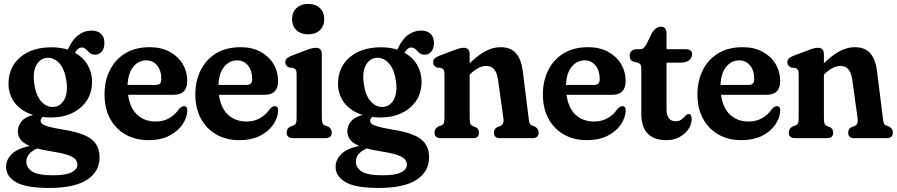

<svg xmlns="http://www.w3.org/2000/svg" viewBox="-20 -682 4430 948"><path d="M295 -41.5Q391.5 -26 431.5 5.2Q471.5 36.5 471.5 95.5Q471.5 165 410 205.5Q348.5 246 221.5 246Q108.5 246 59.2 217.5Q10 189 10 142Q10 106.5 37.8 79Q65.5 51.5 126.5 38.5Q92.5 24 80.2 5.5Q68 -13 68 -34.5Q68 -60 85.5 -82Q103 -104 143.5 -114.5Q85.5 -132.5 53.8 -173.2Q22 -214 22 -269Q22 -350 79.8 -399.2Q137.5 -448.5 234.5 -448.5Q278 -448.5 314.5 -437L316 -439.5Q337.5 -487 367.2 -509Q397 -531 432 -531Q461.5 -531 478.5 -515.2Q495.5 -499.5 495.5 -470.5Q495.5 -443.5 483 -427.8Q470.5 -412 450 -412Q433 -412 423 -421Q413 -430 404.5 -438.8Q396 -447.5 382.5 -447.5Q374.5 -447.5 366.8 -441.8Q359 -436 350 -421.5Q391 -399 412.8 -361.2Q434.5 -323.5 434.5 -278Q434.5 -225.5 408.8 -186Q383 -146.5 337.2 -124.2Q291.5 -102 232 -102Q211 -102 191 -104.5Q180.5 -96.5 180.5 -86Q180.5 -77.5 188.2 -70.5Q196 -63.5 220.5 -56.5Q245 -49.5 295 -41.5ZM212 -396.5Q178.5 -394 159.8 -360.8Q141 -327.5 149 -269.5Q157 -210.5 183.8 -181Q210.5 -151.5 245 -154Q278.5 -156.5 297.2 -189.8Q316 -223 308 -281.5Q299.5 -340.5 272.8 -369.8Q246 -399 212 -396.5ZM110 117Q110 145 138 164.2Q166 183.5 241.5 183.5Q305.5 183.5 333.8 168.8Q362 154 362 131.5Q362 115.5 351 103.5Q340 91.5 310.8 82Q281.5 72.5 226.5 64Q190.5 58.5 163.5 51Q133.5 65 121.8 81.2Q110 97.5 110 117Z M904.5 -281.5Q904.5 -214 838 -214H612.5Q621.5 -148.5 657.8 -115.2Q694 -82 748.5 -82Q787.5 -82 817 -99.5Q846.5 -117 863 -143Q877.5 -158 888.5 -158Q905.5 -158 905 -134.5Q902.5 -97 878.8 -64Q855 -31 813.2 -10.5Q771.5 10 714.5 10Q647.5 10 598.5 -18.5Q549.5 -47 522.8 -97.8Q496 -148.5 496 -215.5Q496 -282.5 522.2 -335.2Q548.5 -388 598.2 -418.5Q648 -449 719.5 -449Q775.5 -449 817 -426.8Q858.5 -404.5 881.5 -366.8Q904.5 -329 904.5 -281.5ZM702.5 -384Q664 -384 638.2 -352.5Q612.5 -321 610 -262.5H748.5Q776.5 -262.5 776.5 -290.5Q776.5 -334.5 755.5 -359.2Q734.5 -384 702.5 -384Z M1353 -281.5Q1353 -214 1286.5 -214H1061Q1070 -148.5 1106.2 -115.2Q1142.5 -82 1197 -82Q1236 -82 1265.5 -99.5Q1295 -117 1311.5 -143Q1326 -158 1337 -158Q1354 -158 1353.5 -134.5Q1351 -97 1327.2 -64Q1303.5 -31 1261.8 -10.5Q1220 10 1163 10Q1096 10 1047 -18.5Q998 -47 971.2 -97.8Q944.5 -148.5 944.5 -215.5Q944.5 -282.5 970.8 -335.2Q997 -388 1046.8 -418.5Q1096.5 -449 1168 -449Q1224 -449 1265.5 -426.8Q1307 -404.5 1330 -366.8Q1353 -329 1353 -281.5ZM1151 -384Q1112.5 -384 1086.8 -352.5Q1061 -321 1058.5 -262.5H1197Q1225 -262.5 1225 -290.5Q1225 -334.5 1204 -359.2Q1183 -384 1151 -384Z M1501.5 -512.5Q1465.5 -512.5 1443.8 -533Q1422 -553.5 1422 -587.5Q1422 -621.5 1443.8 -642Q1465.5 -662.5 1501.5 -662.5Q1538 -662.5 1559.5 -642Q1581 -621.5 1581 -587.5Q1581 -553.5 1559.5 -533Q1538 -512.5 1501.5 -512.5ZM1569 -414V-100.5Q1569 -81.5 1572.8 -73.5Q1576.5 -65.5 1586 -62L1599.5 -57.5Q1618 -47 1618 -28Q1618 0 1587.5 0H1426Q1395.5 0 1395.5 -28Q1395.5 -47 1414 -57.5L1427.5 -62Q1437 -65.5 1440.8 -73.5Q1444.5 -81.5 1444.5 -100.5V-313.5Q1444.5 -330 1440.8 -336.8Q1437 -343.5 1427.5 -346.5L1407.5 -348.5Q1388.5 -357 1388.5 -374.5Q1388.5 -384.5 1394.8 -392Q1401 -399.5 1417.5 -406L1490 -433.5Q1509.5 -441 1520.2 -443.5Q1531 -446 1540.5 -446Q1569 -446 1569 -414Z M1922 -41.5Q2018.5 -26 2058.5 5.2Q2098.5 36.5 2098.5 95.5Q2098.5 165 2037 205.5Q1975.5 246 1848.5 246Q1735.5 246 1686.2 217.5Q1637 189 1637 142Q1637 106.5 1664.8 79Q1692.5 51.5 1753.5 38.5Q1719.5 24 1707.2 5.5Q1695 -13 1695 -34.5Q1695 -60 1712.5 -82Q1730 -104 1770.5 -114.5Q1712.5 -132.5 1680.8 -173.2Q1649 -214 1649 -269Q1649 -350 1706.8 -399.2Q1764.5 -448.5 1861.5 -448.5Q1905 -448.5 1941.5 -437L1943 -439.5Q1964.5 -487 1994.2 -509Q2024 -531 2059 -531Q2088.5 -531 2105.5 -515.2Q2122.5 -499.5 2122.5 -470.5Q2122.5 -443.5 2110 -427.8Q2097.5 -412 2077 -412Q2060 -412 2050 -421Q2040 -430 2031.5 -438.8Q2023 -447.5 2009.5 -447.5Q2001.5 -447.5 1993.8 -441.8Q1986 -436 1977 -421.5Q2018 -399 2039.8 -361.2Q2061.5 -323.5 2061.5 -278Q2061.5 -225.5 2035.8 -186Q2010 -146.5 1964.2 -124.2Q1918.5 -102 1859 -102Q1838 -102 1818 -104.5Q1807.5 -96.5 1807.5 -86Q1807.5 -77.5 1815.2 -70.5Q1823 -63.5 1847.5 -56.5Q1872 -49.5 1922 -41.5ZM1839 -396.5Q1805.5 -394 1786.8 -360.8Q1768 -327.5 1776 -269.5Q1784 -210.5 1810.8 -181Q1837.5 -151.5 1872 -154Q1905.5 -156.5 1924.2 -189.8Q1943 -223 1935 -281.5Q1926.5 -340.5 1899.8 -369.8Q1873 -399 1839 -396.5ZM1737 117Q1737 145 1765 164.2Q1793 183.5 1868.5 183.5Q1932.5 183.5 1960.8 168.8Q1989 154 1989 131.5Q1989 115.5 1978 103.5Q1967 91.5 1937.8 82Q1908.5 72.5 1853.5 64Q1817.5 58.5 1790.5 51Q1760.5 65 1748.8 81.2Q1737 97.5 1737 117Z M2299 -414V-370Q2343 -412 2379.2 -430.5Q2415.5 -449 2451 -449Q2503 -449 2528.8 -417.8Q2554.5 -386.5 2561 -332.5L2590 -100.5Q2592 -81.5 2595 -73.5Q2598 -65.5 2607 -62L2620.5 -57.5Q2629.5 -52 2634.5 -45Q2639.5 -38 2639.5 -28Q2639.5 0 2609 0H2447Q2419 0 2419 -28Q2419 -45.5 2434.5 -54L2449 -59Q2458.5 -63 2463 -71Q2467.5 -79 2465.5 -97.5L2439.5 -285.5Q2435 -320.5 2421 -338.5Q2407 -356.5 2380.5 -356.5Q2343.5 -356.5 2301.5 -316L2299 -314V-100.5Q2299 -80 2302.5 -71.5Q2306 -63 2315.5 -59L2329.5 -54Q2345 -44.5 2345 -28Q2345 0 2317 0H2156Q2125.5 0 2125.5 -28Q2125.5 -46 2144 -57.5L2157.5 -62Q2167 -65.5 2170.8 -73.5Q2174.5 -81.5 2174.5 -100.5V-313.5Q2174.5 -330 2170.8 -336.8Q2167 -343.5 2157.5 -346.5L2137.5 -348.5Q2118.5 -357 2118.5 -374.5Q2118.5 -384.5 2124.8 -392Q2131 -399.5 2147.5 -406L2220 -433.5Q2239.5 -441 2250.2 -443.5Q2261 -446 2270.5 -446Q2299 -446 2299 -414Z M3069 -281.5Q3069 -214 3002.5 -214H2777Q2786 -148.5 2822.2 -115.2Q2858.5 -82 2913 -82Q2952 -82 2981.5 -99.5Q3011 -117 3027.5 -143Q3042 -158 3053 -158Q3070 -158 3069.5 -134.5Q3067 -97 3043.2 -64Q3019.5 -31 2977.8 -10.5Q2936 10 2879 10Q2812 10 2763 -18.5Q2714 -47 2687.2 -97.8Q2660.5 -148.5 2660.5 -215.5Q2660.5 -282.5 2686.8 -335.2Q2713 -388 2762.8 -418.5Q2812.5 -449 2884 -449Q2940 -449 2981.5 -426.8Q3023 -404.5 3046 -366.8Q3069 -329 3069 -281.5ZM2867 -384Q2828.5 -384 2802.8 -352.5Q2777 -321 2774.5 -262.5H2913Q2941 -262.5 2941 -290.5Q2941 -334.5 2920 -359.2Q2899 -384 2867 -384Z M3128 -373 3108.5 -377.5Q3096 -382 3092.5 -390Q3089 -398 3089 -408.5Q3089 -421.5 3098.2 -430.2Q3107.5 -439 3122 -439H3143Q3151 -439 3157.2 -444.2Q3163.5 -449.5 3172.5 -465L3199 -519.5Q3219 -550 3243 -550Q3271 -550 3271 -517V-439H3366Q3397 -439 3397 -414Q3397 -396 3382.2 -384.2Q3367.5 -372.5 3334 -372.5H3271V-142Q3271 -83.5 3316 -83.5Q3334.5 -83.5 3345.5 -92.5Q3356.5 -101.5 3364.2 -110.2Q3372 -119 3380.5 -119Q3395 -119 3395 -94Q3395 -67.5 3378.8 -43.8Q3362.5 -20 3334.2 -5Q3306 10 3270 10Q3210 10 3178.2 -22Q3146.5 -54 3146.5 -121.5V-338Q3146.5 -353 3143.5 -360.8Q3140.5 -368.5 3128 -373Z M3832 -281.5Q3832 -214 3765.5 -214H3540Q3549 -148.5 3585.2 -115.2Q3621.5 -82 3676 -82Q3715 -82 3744.5 -99.5Q3774 -117 3790.5 -143Q3805 -158 3816 -158Q3833 -158 3832.5 -134.5Q3830 -97 3806.2 -64Q3782.5 -31 3740.8 -10.5Q3699 10 3642 10Q3575 10 3526 -18.5Q3477 -47 3450.2 -97.8Q3423.5 -148.5 3423.5 -215.5Q3423.5 -282.5 3449.8 -335.2Q3476 -388 3525.8 -418.5Q3575.5 -449 3647 -449Q3703 -449 3744.5 -426.8Q3786 -404.5 3809 -366.8Q3832 -329 3832 -281.5ZM3630 -384Q3591.5 -384 3565.8 -352.5Q3540 -321 3537.5 -262.5H3676Q3704 -262.5 3704 -290.5Q3704 -334.5 3683 -359.2Q3662 -384 3630 -384Z M4048 -414V-370Q4092 -412 4128.2 -430.5Q4164.5 -449 4200 -449Q4252 -449 4277.8 -417.8Q4303.5 -386.5 4310 -332.5L4339 -100.5Q4341 -81.5 4344 -73.5Q4347 -65.5 4356 -62L4369.5 -57.5Q4378.5 -52 4383.5 -45Q4388.5 -38 4388.5 -28Q4388.5 0 4358 0H4196Q4168 0 4168 -28Q4168 -45.5 4183.5 -54L4198 -59Q4207.5 -63 4212 -71Q4216.5 -79 4214.5 -97.5L4188.5 -285.5Q4184 -320.5 4170 -338.5Q4156 -356.5 4129.5 -356.5Q4092.5 -356.5 4050.5 -316L4048 -314V-100.5Q4048 -80 4051.5 -71.5Q4055 -63 4064.5 -59L4078.5 -54Q4094 -44.5 4094 -28Q4094 0 4066 0H3905Q3874.5 0 3874.5 -28Q3874.5 -46 3893 -57.5L3906.5 -62Q3916 -65.5 3919.8 -73.5Q3923.5 -81.5 3923.5 -100.5V-313.5Q3923.5 -330 3919.8 -336.8Q3916 -343.5 3906.5 -346.5L3886.5 -348.5Q3867.5 -357 3867.5 -374.5Q3867.5 -384.5 3873.8 -392Q3880 -399.5 3896.5 -406L3969 -433.5Q3988.5 -441 3999.2 -443.5Q4010 -446 4019.5 -446Q4048 -446 4048 -414Z"/></svg>

Font: Fraunces 144pt SuperSoft SemiBold
Style: Regular
Weight: 600
Version: Version 1.000;[b76b70a41]